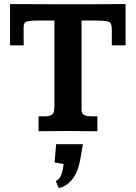

<svg xmlns="http://www.w3.org/2000/svg" viewBox="-20 -656 678 960"><path d="M172.9 0V-74.2H200.2Q226.6 -74.2 237.3 -81.3Q248 -88.4 250 -99.4Q252 -110.4 252 -122.1V-553.2H164.6Q134.3 -553.2 120.4 -550Q106.4 -546.9 102.3 -539.3Q98.1 -531.7 98.1 -518.6Q98.1 -509.3 98.1 -492.7Q98.1 -476.1 98.4 -458.5Q98.6 -440.9 98.6 -429.2H30.3V-635.7Q30.3 -635.7 55.7 -635.5Q81.1 -635.3 117.9 -635.3Q154.8 -635.3 190.4 -635Q226.1 -634.8 247.1 -634.8H433.1Q459.5 -634.8 490.5 -635Q521.5 -635.3 552.2 -635.5Q583 -635.7 607.9 -635.7V-429.2H539.1V-506.3Q539.1 -526.4 534.9 -536.4Q530.8 -546.4 514.4 -549.8Q498 -553.2 461.4 -553.2H387.7V-108.4Q387.7 -100.1 390.4 -92.3Q393.1 -84.5 404.1 -79.3Q415 -74.2 439.5 -74.2H466.8V0Q433.1 0 401.4 -0.2Q369.6 -0.5 323.2 -1Q311 -1 292.2 -0.7Q273.4 -0.5 252 -0.5Q230.5 -0.5 209.7 -0.2Q189 0 172.9 0ZM272.9 284.2 259.3 249.5Q275.4 240.7 283 225.8Q290.5 210.9 293.7 194.1Q296.9 177.2 298.3 164.1L252.9 156.2L260.7 64.9H394.5L383.3 129.9Q372.1 201.2 342.8 238.8Q313.5 276.4 272.9 284.2Z"/></svg>

Font: Kameron SemiBold
Style: Regular
Weight: 600
Designer: Vernon Adams
Foundry: Vernon Adams
Version: Version 1.100